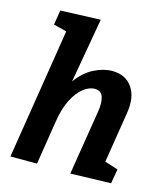

<svg xmlns="http://www.w3.org/2000/svg" viewBox="-116 -868 832 962"><g transform="rotate(15 300.5 -387.0)"><path d="M339 5 393 -330Q401 -377 391.5 -407Q382 -437 348 -437Q320 -437 290 -414Q260 -391 236 -344.5Q212 -298 201 -227L165 0H27L135 -678L67 -695L79 -771L287 -779L228 -443Q267 -497 316 -521.5Q365 -546 410 -546Q479 -546 514 -496Q549 -446 535 -361L493 -98L562 -76L549 -1Z"/></g></svg>

Font: Bitter
Style: Bold Italic
Weight: 700
Italic angle: -9°
Designer: Sol Matas, and Bitter project Authors
Foundry: Sol Matas
Version: Version 2.001